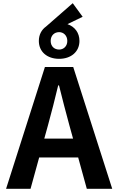

<svg xmlns="http://www.w3.org/2000/svg" viewBox="-20 -1181 740 1201"><path d="M350 -813C424 -813 477 -857 477 -925C477 -976 448 -1014 402 -1030L497 -1076L435 -1161L268 -1015C240 -995 223 -964 223 -925C223 -857 275 -813 350 -813ZM350 -871C320 -871 297 -891 297 -925C297 -959 320 -980 350 -980C377 -980 401 -959 401 -925C401 -891 377 -871 350 -871ZM523 0H682L438 -762H261L18 0H171L225 -196H469ZM257 -314 280 -397C302 -476 324 -564 344 -647H349C369 -564 393 -476 414 -397L437 -314Z"/></svg>

Font: Kawkab Mono
Style: Bold
Weight: 700
Monospace: yes
Designer: Abdullah Arif
Foundry: Abdullah Arif
Version: Version 1.000;PS 000.500;hotconv 1.0.88;makeotf.lib2.5.64775